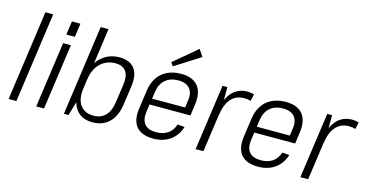

<svg xmlns="http://www.w3.org/2000/svg" viewBox="-79 -1146 2931 1523"><g transform="rotate(15 1387.0 -384.5)"><path d="M211 -740 107 0H43L147 -740Z M410 -540 334 0H270L346 -540ZM439 -724 423 -612H353L369 -724Z M731 7Q671 7 630 -21.5Q589 -50 571.5 -103Q554 -156 564 -228L576 -316Q586 -388 618 -440Q650 -492 699 -519.5Q748 -547 809 -547Q894 -547 932.5 -496Q971 -445 958 -350L935 -190Q921 -95 868.5 -44Q816 7 731 7ZM601 -740H665L586 -175L535 0H497ZM728 -46Q787 -46 824 -84Q861 -122 871 -192L893 -346Q903 -418 876.5 -455.5Q850 -493 790 -493Q741 -493 702 -471.5Q663 -450 638 -409.5Q613 -369 605 -311L594 -231Q582 -145 618 -95.5Q654 -46 728 -46Z M1231 7Q1168 7 1127.5 -15.5Q1087 -38 1070.5 -82Q1054 -126 1062 -189L1085 -351Q1094 -413 1124 -457Q1154 -501 1203 -524Q1252 -547 1315 -547Q1409 -547 1453 -494Q1497 -441 1483 -342L1470 -247H1122L1129 -297H1424L1409 -270L1421 -356Q1431 -421 1400.5 -456Q1370 -491 1307 -491Q1241 -491 1200 -455.5Q1159 -420 1150 -355L1125 -182Q1117 -116 1146.5 -82Q1176 -48 1240 -48Q1297 -48 1335.5 -74Q1374 -100 1390 -151L1449 -147Q1425 -72 1368.5 -32.5Q1312 7 1231 7ZM1442 -719 1234 -587 1214 -616 1404 -776Z M1655 -540H1695L1694 -362L1643 0H1579ZM1666 -326Q1681 -434 1730.5 -490.5Q1780 -547 1859 -547Q1873 -547 1887 -545Q1901 -543 1914 -539L1901 -482Q1878 -490 1848 -490Q1781 -490 1740.5 -444.5Q1700 -399 1687 -309Z M2091 7Q2028 7 1987.5 -15.5Q1947 -38 1930.5 -82Q1914 -126 1922 -189L1945 -351Q1954 -413 1984 -457Q2014 -501 2063 -524Q2112 -547 2175 -547Q2269 -547 2313 -494Q2357 -441 2343 -342L2330 -247H1982L1989 -297H2284L2269 -270L2281 -356Q2291 -421 2260.5 -456Q2230 -491 2167 -491Q2101 -491 2060 -455.5Q2019 -420 2010 -355L1985 -182Q1977 -116 2006.5 -82Q2036 -48 2100 -48Q2157 -48 2195.5 -74Q2234 -100 2250 -151L2309 -147Q2285 -72 2228.5 -32.5Q2172 7 2091 7Z M2515 -540H2555L2554 -362L2503 0H2439ZM2526 -326Q2541 -434 2590.5 -490.5Q2640 -547 2719 -547Q2733 -547 2747 -545Q2761 -543 2774 -539L2761 -482Q2738 -490 2708 -490Q2641 -490 2600.5 -444.5Q2560 -399 2547 -309Z"/></g></svg>

Font: Pathway Extreme SemiCondensed ExtraLight
Style: Italic
Weight: 250
Width: 4
Italic angle: -8°
Version: Version 1.001;gftools[0.9.26]